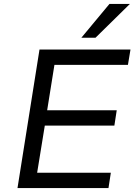

<svg xmlns="http://www.w3.org/2000/svg" viewBox="-20 -957 691 977"><path d="M69 0 181 -705H644L631 -627H257L220 -396H574L562 -318H208L169 -78H544L532 0ZM394 -765 537 -937H641L466 -765Z"/></svg>

Font: Nunito Sans 7pt
Style: Italic
Weight: 400
Italic angle: -9°
Designer: Vernon Adams
Foundry: Vernon Adams
Version: Version 3.101;gftools[0.9.27]